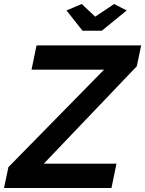

<svg xmlns="http://www.w3.org/2000/svg" viewBox="-55 -936 723 956"><path d="M276 -884 352 -916 419 -853 513 -916 576 -884 452 -783H356ZM-13 -104 463 -589H102L127 -710H648L626 -606L163 -121H525L500 0H-35Z"/></svg>

Font: Raleway-v4020
Style: Bold Italic
Weight: 700
Italic angle: -12°
Designer: Matt McInerney, Pablo Impallari, Rodrigo Fuenzalida
Foundry: Matt McInerney, Pablo Impallari, Rodrigo Fuenzalida
Version: Version 4.020;PS 004.020;hotconv 1.0.88;makeotf.lib2.5.64775